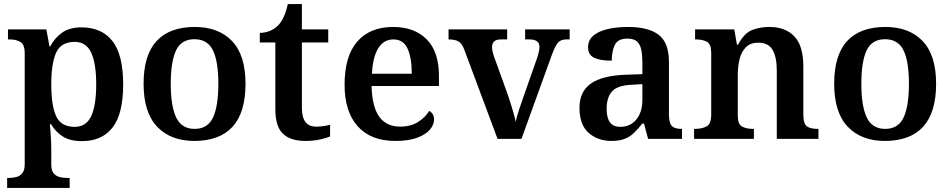

<svg xmlns="http://www.w3.org/2000/svg" viewBox="-20 -680 4653 940"><path d="M15 240V191H25Q43 191 60.5 186.5Q78 182 89.5 167.5Q101 153 101 124V-418Q101 -463 79.5 -475Q58 -487 28 -487H19V-536H207L222 -453H226Q248 -495 284.5 -520.5Q321 -546 379 -546Q478 -546 530.5 -479Q583 -412 583 -267Q583 -122 531 -55.5Q479 11 381 11Q324 11 288 -11.5Q252 -34 230 -72H224Q226 -55 227.5 -33Q229 -11 230 10.5Q231 32 231 46V125Q231 154 242.5 168Q254 182 271 186.5Q288 191 306 191H321V240ZM346 -59Q402 -59 426.5 -111.5Q451 -164 451 -267Q451 -369 426.5 -422Q402 -475 346 -475Q279 -475 255 -422.5Q231 -370 231 -267Q231 -163 255 -111Q279 -59 346 -59Z M931 10Q816 10 749.5 -59.5Q683 -129 683 -270Q683 -410 746.5 -479Q810 -548 934 -548Q1050 -548 1116 -479Q1182 -410 1182 -270Q1182 -129 1118.5 -59.5Q1055 10 931 10ZM933 -49Q997 -49 1023 -105Q1049 -161 1049 -270Q1049 -379 1022.5 -433.5Q996 -488 932 -488Q868 -488 842 -433.5Q816 -379 816 -270Q816 -161 842.5 -105Q869 -49 933 -49Z M1474 10Q1403 10 1365.5 -25Q1328 -60 1328 -147V-472H1252V-519Q1279 -519 1303 -529.5Q1327 -540 1343 -557Q1374 -590 1389 -660H1458V-536H1587V-472H1458V-152Q1458 -60 1527 -60Q1546 -60 1563 -62.5Q1580 -65 1596 -69V-12Q1581 -5 1548.5 2.5Q1516 10 1474 10Z M1916 10Q1795 10 1731 -62Q1667 -134 1667 -265Q1667 -405 1729 -476.5Q1791 -548 1905 -548Q2009 -548 2069 -487.5Q2129 -427 2129 -308V-259H1799Q1802 -155 1837.5 -107.5Q1873 -60 1939 -60Q1991 -60 2027 -83Q2063 -106 2081 -137Q2105 -125 2105 -94Q2105 -69 2084.5 -45Q2064 -21 2022 -5.5Q1980 10 1916 10ZM1996 -319Q1996 -396 1975.5 -441.5Q1955 -487 1906 -487Q1859 -487 1832 -444Q1805 -401 1801 -319Z M2253 -437Q2242 -467 2225 -477Q2208 -487 2176 -487V-536H2463V-487H2432Q2389 -487 2389 -449Q2389 -439 2391.5 -428Q2394 -417 2397 -408L2465 -219Q2477 -185 2488 -147.5Q2499 -110 2505 -84Q2509 -107 2520.5 -141Q2532 -175 2541 -201L2611 -400Q2615 -413 2618 -426Q2621 -439 2621 -451Q2621 -470 2608 -478.5Q2595 -487 2572 -487H2551V-536H2769V-487H2752Q2728 -487 2714 -473.5Q2700 -460 2682 -412L2533 0H2416Z M2973 10Q2907 10 2862 -29.5Q2817 -69 2817 -152Q2817 -232 2873 -271Q2929 -310 3042 -314L3125 -317V-374Q3125 -408 3120 -434.5Q3115 -461 3099.5 -476Q3084 -491 3051 -491Q3005 -491 2990 -460Q2975 -429 2975 -383Q2918 -383 2888.5 -397.5Q2859 -412 2859 -448Q2859 -484 2885.5 -506Q2912 -528 2956.5 -538Q3001 -548 3055 -548Q3155 -548 3205 -509.5Q3255 -471 3255 -377V-120Q3255 -79 3268.5 -64Q3282 -49 3316 -49H3319V0H3153L3133 -75H3125Q3103 -48 3083.5 -29Q3064 -10 3038 0Q3012 10 2973 10ZM3016 -59Q3066 -59 3095.5 -95Q3125 -131 3125 -191V-268L3073 -265Q3003 -262 2976.5 -232.5Q2950 -203 2950 -147Q2950 -59 3016 -59Z M3378 0V-49H3382Q3416 -49 3439 -61Q3462 -73 3462 -119V-421Q3462 -464 3441 -475.5Q3420 -487 3387 -487H3383V-536H3575L3588 -461H3593Q3623 -517 3661 -532.5Q3699 -548 3747 -548Q3825 -548 3869 -502Q3913 -456 3913 -354V-120Q3913 -73 3931 -61Q3949 -49 3983 -49H3987V0H3783V-335Q3783 -400 3762.5 -435.5Q3742 -471 3692 -471Q3654 -471 3632 -449Q3610 -427 3601 -391Q3592 -355 3592 -313V-115Q3592 -72 3613 -60.5Q3634 -49 3667 -49H3671V0Z M4312 10Q4197 10 4130.5 -59.5Q4064 -129 4064 -270Q4064 -410 4127.5 -479Q4191 -548 4315 -548Q4431 -548 4497 -479Q4563 -410 4563 -270Q4563 -129 4499.5 -59.5Q4436 10 4312 10ZM4314 -49Q4378 -49 4404 -105Q4430 -161 4430 -270Q4430 -379 4403.5 -433.5Q4377 -488 4313 -488Q4249 -488 4223 -433.5Q4197 -379 4197 -270Q4197 -161 4223.5 -105Q4250 -49 4314 -49Z"/></svg>

Font: Noto Serif Thai SemiBold
Style: Regular
Weight: 600
Designer: Monotype Design Team
Foundry: Monotype Imaging Inc.
Version: Version 2.001; ttfautohint (v1.8.4.7-5d5b)